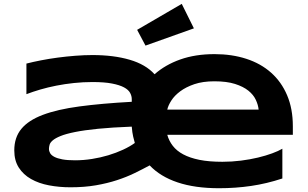

<svg xmlns="http://www.w3.org/2000/svg" viewBox="-20 -973 1622 1011"><path d="M1466.8 -33.2Q1384.3 -5.9 1302.2 6.1Q1220.2 18.1 1133.8 18.1Q1006.8 18.1 915.5 -12.5Q824.2 -43 768.1 -102.1Q730 -81.5 687.7 -61Q645.5 -40.5 595.5 -24.2Q545.4 -7.8 485.1 2.7Q424.8 13.2 351.1 13.2Q291.5 13.2 237.8 2.9Q184.1 -7.3 143.6 -30.3Q103 -53.2 79.1 -90.3Q55.2 -127.4 55.2 -181.2Q55.2 -249 92.3 -294.2Q129.4 -339.4 205.6 -368.2Q281.7 -397 398.2 -412.6Q514.6 -428.2 673.8 -437V-451.2Q673.8 -467.8 665 -484.1Q656.2 -500.5 633.1 -512.9Q609.9 -525.4 569.6 -533.2Q529.3 -541 466.8 -541Q417.5 -541 369.4 -535.9Q321.3 -530.8 276.6 -522Q231.9 -513.2 191.9 -501.5Q151.9 -489.7 119.1 -477.1V-638.2Q153.3 -647 195.8 -655.3Q238.3 -663.6 284.2 -669.7Q330.1 -675.8 377 -679.4Q423.8 -683.1 466.8 -683.1Q578.6 -683.1 662.8 -658.4Q747.1 -633.8 793.9 -582Q850.1 -631.8 929.4 -659.9Q1008.8 -688 1109.9 -688Q1201.2 -688 1277.1 -663.3Q1353 -638.7 1407.5 -590.3Q1461.9 -542 1491.9 -471.2Q1522 -400.4 1522 -308.1V-263.2H860.8Q869.6 -231.4 889.9 -205.1Q910.2 -178.7 944.8 -160.2Q979.5 -141.6 1030 -131.3Q1080.6 -121.1 1150.9 -121.1Q1200.7 -121.1 1248.8 -127.2Q1296.9 -133.3 1338.4 -143.3Q1379.9 -153.3 1413.1 -165.5Q1446.3 -177.7 1466.8 -189.9ZM689.9 -220.2Q686 -233.4 681.2 -253.9Q676.3 -274.4 673.8 -306.2Q569.3 -302.2 496.3 -294.9Q423.3 -287.6 375 -277.8Q326.7 -268.1 299.1 -256.8Q271.5 -245.6 257.8 -233.9Q244.1 -222.2 241 -210.4Q237.8 -198.7 237.8 -189Q237.8 -177.2 244.1 -166.3Q250.5 -155.3 266.4 -147Q282.2 -138.7 308.6 -133.8Q335 -128.9 375 -128.9Q419.4 -128.9 464.4 -136Q509.3 -143.1 550.5 -155.5Q591.8 -168 627.7 -184.6Q663.6 -201.2 689.9 -220.2ZM1341.8 -396Q1339.4 -420.9 1326.9 -447.5Q1314.5 -474.1 1287.8 -495.6Q1261.2 -517.1 1217.5 -531Q1173.8 -544.9 1108.9 -544.9Q1047.9 -544.9 1003.4 -529.8Q959 -514.6 929 -492.2Q898.9 -469.7 882.3 -443.8Q865.7 -418 860.8 -396ZM1001 -823.7 746.1 -732.9 702.1 -815.9 937 -952.6Z"/></svg>

Font: Syncopate
Style: Bold
Weight: 700
Designer: Astigmatic (AOETI)
Foundry: Astigmatic (AOETI)
Version: Version 1.001 2011